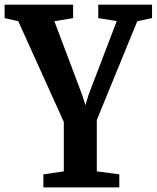

<svg xmlns="http://www.w3.org/2000/svg" viewBox="-24 -576 684 838"><path d="M165.3 242V185L254.5 171.9V-43.8L55.7 -483.4L-3.9 -496.9V-555.7H295V-496.9L213.3 -483.4L334.9 -161L348.8 -117L362.2 -161.3L485.6 -484.1L404.9 -496.9V-555.7H639.6V-496.9L575.1 -483.4L398.5 -52.3V171.9L496.7 185V242Z"/></svg>

Font: Merriweather Light
Style: Regular
Weight: 300
Designer: Eben Sorkin
Foundry: Eben Sorkin
Version: Version 2.100